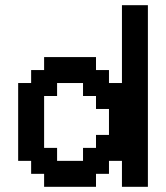

<svg xmlns="http://www.w3.org/2000/svg" viewBox="-20 -720 640 740"><path d="M350 0V-50H400V-100H450V0H550V-700H450V-400H400V-450H350V-500H150V-450H100V-400H50V-100H100V-50H150V0ZM200 -100V-150H150V-350H200V-400H300V-350H350V-300H400V-200H350V-150H300V-100Z"/></svg>

Font: Matrix Sans Video
Style: Regular
Weight: 400
Designer: Brad Neil
Version: Version 1.100